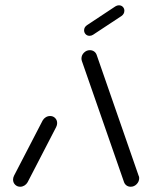

<svg xmlns="http://www.w3.org/2000/svg" viewBox="-20 -709 573 729"><path d="M56.7 0Q45.2 0 37.4 -7.8Q29.6 -15.6 29.6 -27Q29.6 -34.4 33.3 -41.9L141.9 -251.5Q146.3 -259.3 153.9 -263.9Q161.5 -268.5 170.4 -268.5Q181.9 -268.5 189.4 -260.7Q197 -253 197 -241.5Q197 -234.1 193.3 -226.7L84.8 -17Q80.4 -9.3 72.8 -4.6Q65.2 0 56.7 0ZM508.5 -33Q508.5 -19.6 498.9 -9.8Q489.3 0 476.3 0Q467.4 0 460.7 -4.6Q454.1 -9.3 451.1 -17L291.1 -476.7Q289.3 -481.5 289.3 -486.7Q289.3 -499.6 298.9 -509.1Q308.5 -518.5 321.1 -518.5Q330 -518.5 336.9 -513.9Q343.7 -509.3 346.7 -501.5L506.3 -41.9Q508.5 -38.1 508.5 -33ZM320 -573Q311.1 -573 305.2 -579.1Q299.3 -585.2 299.3 -594.1Q299.3 -605.9 310.7 -613.7L418.1 -684.8Q424.4 -688.9 431.5 -688.9Q440.4 -688.9 446.3 -683Q452.2 -677 452.2 -668.5Q452.2 -655.9 441.1 -648.1L333.3 -577Q327 -573 320 -573Z"/></svg>

Font: 26F Galaxy Sans Medium
Style: Italic
Weight: 500
Italic angle: -5°
Designer: C₂₉H₂₅N₃O₅
Version: Version 1.200